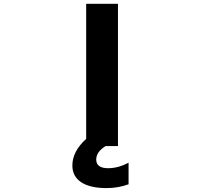

<svg xmlns="http://www.w3.org/2000/svg" viewBox="-20 -752 1040 991"><path d="M530.3 218.8Q444.3 218.8 398.9 188.5Q353.5 158.2 353.5 102.5Q353.5 29.3 424.8 -35.2V-732.4H588.9V2H525.4Q477.5 30.3 476.6 71.3Q476.6 116.2 538.1 116.2Q589.8 116.2 643.6 87.9V199.2Q589.8 218.8 530.3 218.8Z"/></svg>

Font: Gen Shin Gothic Monospace Bold
Style: Bold
Weight: 700
Designer: [Source Han Sans]
Ryoko NISHIZUKA  (kana & ideographs); Paul D. Hunt (Latin, Greek & Cyrillic); Wenlong ZHANG  (bopomofo
Version: Version 1.002.20150607